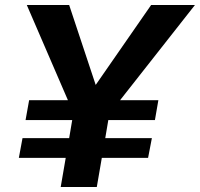

<svg xmlns="http://www.w3.org/2000/svg" viewBox="-20 -746 798 766"><path d="M757.8 -726.1 459 -346.2H611.8L598.1 -267.1H412.1L399.9 -194.8H585.9L570.8 -116.2H386.2L366.2 0H222.2L242.2 -116.2H55.2L69.8 -194.8H255.9L268.1 -267.1H82L96.2 -346.2H251L86.9 -726.1H255.9L361.8 -407.2L583 -726.1Z"/></svg>

Font: Stilu SemiBold
Style: Italic
Weight: 600
Italic angle: -10°
Designer: Genilson Lima Santos
Foundry: Genilson Lima Santos
Version: Version 1.200;PS 001.200;hotconv 1.0.88;makeotf.lib2.5.64775